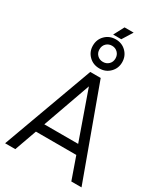

<svg xmlns="http://www.w3.org/2000/svg" viewBox="-269 -1257 1191 1371"><g transform="rotate(30 326.0 -571.5)"><path d="M283 -745H369L641 0H557L493 -182H160L95 0H11ZM465 -257 326 -651 186 -257ZM205 -918Q205 -969 239.5 -1003.5Q274 -1038 326 -1038Q377 -1038 411.5 -1003.5Q446 -969 446 -918Q446 -868 411.5 -833.5Q377 -799 326 -799Q274 -799 239.5 -833.5Q205 -868 205 -918ZM325 -852Q353 -852 372 -870.5Q391 -889 391 -918Q391 -947 372 -966Q353 -985 325 -985Q297 -985 278 -966.5Q259 -948 259 -918Q259 -889 278 -870.5Q297 -852 325 -852ZM336 -1143H411L358 -1058H291Z"/></g></svg>

Font: Evergrow Sans 
Style: Regular
Weight: 400
Foundry: 10Web
Version: Version 1.000